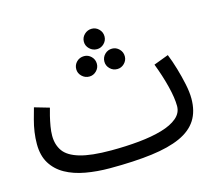

<svg xmlns="http://www.w3.org/2000/svg" viewBox="-92 -724 990 863"><g transform="rotate(-15 403.0 -292.5)"><path d="M319 21 345 -55Q414 -55 475 -61Q536 -67 582.5 -80.5Q629 -94 655.5 -116.5Q682 -139 682 -171Q682 -209 668 -264.5Q654 -320 632 -377L701 -403Q714 -371 725.5 -332Q737 -293 745 -255Q753 -217 753 -187Q753 -128 727.5 -88Q702 -48 649 -24Q596 0 514 10.5Q432 21 319 21ZM319 21Q259 21 206 11.5Q153 2 113.5 -20Q74 -42 51.5 -78.5Q29 -115 29 -169Q29 -196 33 -224Q37 -252 44.5 -279.5Q52 -307 59 -332L128 -312Q124 -299 118.5 -276.5Q113 -254 109 -230.5Q105 -207 105 -187Q105 -145 126 -115.5Q147 -86 199.5 -70.5Q252 -55 345 -55L365 -11ZM401 -511Q381 -511 366.5 -525Q352 -539 352 -558Q352 -578 366.5 -592Q381 -606 401 -606Q420 -606 434 -592Q448 -578 448 -558Q448 -539 434 -525Q420 -511 401 -511ZM336 -401Q316 -401 301.5 -415Q287 -429 287 -448Q287 -468 301 -482Q315 -496 336 -496Q355 -496 369 -482Q383 -468 383 -448Q383 -429 369 -415Q355 -401 336 -401ZM466 -401Q446 -401 432 -415Q418 -429 418 -448Q418 -468 432 -482Q446 -496 466 -496Q485 -496 499 -482Q513 -468 513 -448Q513 -429 499 -415Q485 -401 466 -401Z"/></g></svg>

Font: Noto Sans Arabic Condensed
Style: Regular
Weight: 400
Width: 3
Designer: Monotype Design Team, Nadine Chahine, Nizar Qandah and Khaled Hosny
Foundry: Monotype Imaging Inc.
Version: Version 2.012